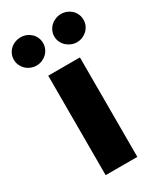

<svg xmlns="http://www.w3.org/2000/svg" viewBox="-243 -840 770 912"><g transform="rotate(-30 142.0 -384.5)"><path d="M55 -545.5H228.7V0H55ZM-48.7 -692.1Q-48.7 -708.8 -42.3 -723Q-35.9 -737.2 -24.9 -747.5Q-13.8 -757.8 0.9 -763.5Q15.6 -769.2 32 -769.2Q48.7 -769.2 63 -763.3Q77.4 -757.5 88.2 -747.2Q99.1 -736.9 105.3 -722.8Q111.5 -708.8 111.5 -692.1Q111.5 -675.8 105.1 -661.6Q98.7 -647.4 87.9 -637.1Q77.1 -626.8 62.5 -620.7Q47.9 -614.7 32 -614.7Q16 -614.7 1.2 -620.6Q-13.5 -626.4 -24.5 -636.9Q-35.5 -647.4 -42.1 -661.6Q-48.7 -675.8 -48.7 -692.1ZM172.9 -692.1Q172.9 -708.8 179.5 -722.8Q186.1 -736.9 197.1 -747.2Q208.1 -757.5 222.7 -763.3Q237.2 -769.2 253.6 -769.2Q270.2 -769.2 284.6 -763.3Q299 -757.5 309.8 -747.2Q320.7 -736.9 326.9 -722.8Q333.1 -708.8 333.1 -692.1Q333.1 -675.8 326.7 -661.6Q320.3 -647.4 309.5 -637.1Q298.7 -626.8 284.1 -620.7Q269.5 -614.7 253.6 -614.7Q237.6 -614.7 223 -620.7Q208.5 -626.8 197.3 -637.1Q186.1 -647.4 179.5 -661.6Q172.9 -675.8 172.9 -692.1Z"/></g></svg>

Font: Inter P Extra Bold
Style: Regular
Weight: 800
Designer: Rasmus Andersson
Foundry: rsms
Version: Version 3.018;git-588b23468